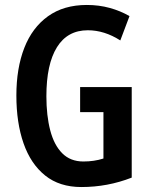

<svg xmlns="http://www.w3.org/2000/svg" viewBox="-20 -744 603 774"><path d="M303 -393H511V-28Q414 10 308 10Q220 10 162 -36.5Q104 -83 75 -166Q46 -249 46 -359Q46 -469 78 -551Q110 -633 173.5 -678.5Q237 -724 330 -724Q379 -724 422.5 -712Q466 -700 502 -679L465 -581Q401 -622 334 -622Q252 -622 209.5 -553.5Q167 -485 167 -356Q167 -278 182.5 -218.5Q198 -159 231 -126Q264 -93 316 -93Q360 -93 397 -105V-292H303Z"/></svg>

Font: Noto Sans ExtraCondensed SemiBold
Style: Regular
Weight: 600
Width: 2
Designer: Monotype Design Team
Foundry: Monotype Imaging Inc.
Version: Version 2.013; ttfautohint (v1.8.4.7-5d5b)